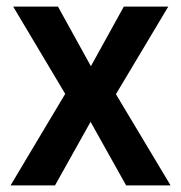

<svg xmlns="http://www.w3.org/2000/svg" viewBox="-20 -563 550 583"><path d="M178 -278 20 -543H156L256 -362L356 -543H491L332 -277L498 0H363L255 -193L147 0H12Z"/></svg>

Font: Noto Sans Hebrew SemiCondensed SemiBold
Style: Regular
Weight: 600
Width: 4
Designer: Monotype Design Team
Foundry: Monotype Imaging Inc.
Version: Version 2.004; ttfautohint (v1.8.4.7-5d5b)